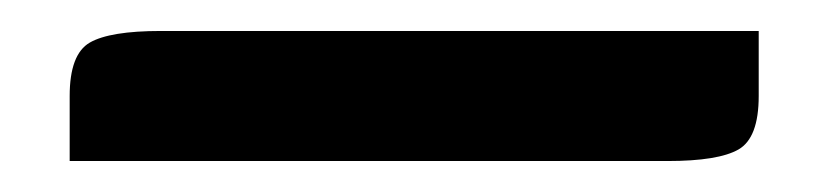

<svg xmlns="http://www.w3.org/2000/svg" viewBox="-20 -25 535 124"><path d="M84 -5H470V37Q470 64 457 71.5Q444 79 411 79H25V37Q25 10 38 2.5Q51 -5 84 -5Z"/></svg>

Font: Changa
Style: Regular
Weight: 400
Designer: Eduardo Rodriguez Tunni
Foundry: Eduardo Rodriguez Tunni
Version: Version 2.002; ttfautohint (v1.5.10-5e6f)